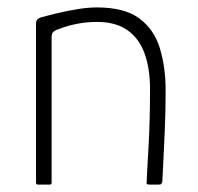

<svg xmlns="http://www.w3.org/2000/svg" viewBox="-20 -497 534 517"><path d="M82 0Q77 0 77 -5Q77 -112 77 -220Q77 -328 77 -435Q77 -440 80 -444Q83 -448 93 -451Q107 -455 132 -461Q157 -467 186.5 -472Q216 -477 241 -477Q315 -477 355 -447.5Q395 -418 410.5 -367Q426 -316 426 -253Q426 -203 424 -153.5Q422 -104 420 -65Q418 -26 417 -7Q415 -2 413.5 -1Q412 0 406 0H382Q377 0 375.5 -1.5Q374 -3 375 -8Q375 -16 376.5 -41Q378 -66 380 -102Q382 -138 383 -178.5Q384 -219 384 -256Q384 -312 369.5 -352.5Q355 -393 323.5 -415.5Q292 -438 241 -438Q213 -438 185.5 -432.5Q158 -427 137 -418Q131 -417 125 -412.5Q119 -408 119 -397Q119 -333 119 -267.5Q119 -202 119 -136Q119 -70 119 -5Q119 0 114 0Z"/></svg>

Font: Glory Thin ExtraLight
Style: Regular
Weight: 250
Version: Version 1.011